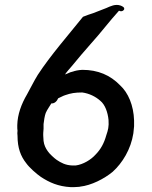

<svg xmlns="http://www.w3.org/2000/svg" viewBox="-20 -764 624 789"><path d="M51 -243C51 -238 51 -232 52 -227C51 -220 51 -213 52 -206C52 -156 65 -122 88 -93C100 -76 129 -50 148 -37C183 -14 219 2 270 5C281 5 292 5 301 4C304 4 306 4 309 3C355 -2 408 -29 443 -58C483 -94 518 -151 528 -216C529 -225 530 -235 531 -245V-269C529 -331 507 -383 473 -414C433 -455 383 -477 318 -477C301 -476 288 -473 280 -470L269 -467C262 -463 254 -461 247 -458C256 -471 264 -479 274 -491C294 -516 332 -560 354 -585C394 -629 429 -676 469 -720C476 -716 485 -717 490 -725C493 -734 483 -738 476 -741C454 -749 433 -738 417 -731L363 -710C350 -706 336 -701 321 -695C265 -625 187 -536 135 -456C119 -430 105 -401 91 -376C68 -337 52 -294 51 -250ZM158 -201C157 -212 158 -224 159 -235V-254C160 -266 164 -290 168 -300C174 -314 184 -327 191 -339C204 -338 214 -348 219 -360C229 -364 238 -370 248 -373C271 -381 288 -384 318 -384C347 -380 373 -367 392 -350C412 -334 423 -302 426 -271C428 -244 424 -229 417 -209C408 -176 394 -150 372 -128C354 -108 322 -88 291 -84H277C249 -85 231 -95 213 -107C204 -113 182 -133 176 -143C168 -154 161 -168 159 -185C159 -190 158 -195 158 -201Z"/></svg>

Font: Hussar Pisanka
Style: Regular
Weight: 400
Designer: Robert Jablonski
Foundry: Cannot Into Space Fonts
Version: Version 1.070